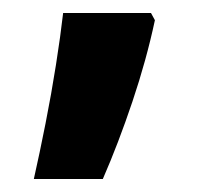

<svg xmlns="http://www.w3.org/2000/svg" viewBox="-20 -143 314 295"><path d="M212 -123 218 -112Q205 -51 183.5 13Q162 77 138 132H32Q41 92 50 46.5Q59 1 66 -43.5Q73 -88 77 -123Z"/></svg>

Font: Noto Sans Arabic SemCond
Style: Bold
Weight: 700
Width: 4
Designer: Monotype Design Team, Nadine Chahine, Nizar Qandah and Khaled Hosny
Foundry: Monotype Imaging Inc.
Version: Version 2.012; ttfautohint (v1.8.4.7-5d5b)